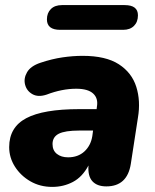

<svg xmlns="http://www.w3.org/2000/svg" viewBox="-20 -722 608 753"><path d="M185 11Q137 11 99 -11Q61 -33 38.5 -68.5Q16 -104 16 -145Q16 -223 83 -258.5Q150 -294 291 -294H359L360 -303Q366 -336 345.5 -355Q325 -374 279 -374Q223 -374 163 -351Q130 -340 107.5 -352.5Q85 -365 78.5 -389.5Q72 -414 86 -438.5Q100 -463 139 -476Q184 -491 225 -497Q266 -503 304 -503Q395 -503 446 -470Q497 -437 514.5 -381.5Q532 -326 521 -261L493 -79Q479 9 397 9Q361 9 342.5 -11Q324 -31 327 -73Q303 -28 266 -8.5Q229 11 185 11ZM247 -105Q286 -105 311 -128Q336 -151 342 -188L345 -210H291Q235 -210 210.5 -197.5Q186 -185 186 -157Q186 -132 203 -118.5Q220 -105 247 -105ZM216 -605Q164 -605 164 -646Q164 -671 179.5 -686.5Q195 -702 223 -702H469Q521 -702 521 -662Q521 -636 505.5 -620.5Q490 -605 463 -605Z"/></svg>

Font: Nunito Black
Style: Italic
Weight: 900
Italic angle: -9°
Designer: Vernon Adams
Foundry: Vernon Adams
Version: Version 3.601; ttfautohint (v1.8.2.53-6de2)